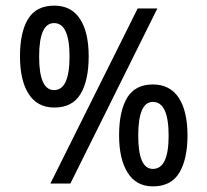

<svg xmlns="http://www.w3.org/2000/svg" viewBox="-20 -652 737 682"><path d="M173 -270Q113 -270 82 -318Q51 -366 51 -452Q51 -538 80 -585Q109 -632 173 -632Q233 -632 264 -585Q295 -538 295 -452Q295 -366 266 -318Q237 -270 173 -270ZM469 -622H539L230 0H159ZM172 -332Q227 -332 227 -451Q227 -570 172 -570Q119 -570 119 -451Q119 -332 172 -332ZM523 10Q464 10 433.5 -38.5Q403 -87 403 -171Q403 -257 431.5 -304.5Q460 -352 523 -352Q584 -352 615 -304.5Q646 -257 646 -171Q646 -87 617 -38.5Q588 10 523 10ZM523 -52Q579 -52 579 -170Q579 -290 523 -290Q471 -290 471 -170Q471 -52 523 -52Z"/></svg>

Font: Noto Sans Devanagari Condensed
Style: Regular
Weight: 400
Width: 3
Designer: Jelle Bosma - Monotype Design Team
Foundry: Monotype Imaging Inc.
Version: Version 2.004; ttfautohint (v1.8.4.7-5d5b)